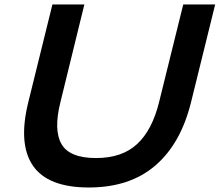

<svg xmlns="http://www.w3.org/2000/svg" viewBox="-20 -830 984 860"><path d="M943.8 -810.1 835.9 -373Q790 -186.5 675.5 -88.4Q561 9.8 377.9 9.8Q194.3 9.8 127.4 -88.1Q60.5 -186 106.9 -373L214.8 -810.1H357.9L251 -374Q219.2 -247.6 255.4 -184.8Q291.5 -122.1 410.2 -122.1Q526.9 -122.1 594.5 -185.1Q662.1 -248 692.9 -374L800.8 -810.1Z"/></svg>

Font: Sinkin Sans 600 SemiBold Italic
Style: Regular
Weight: 600
Italic angle: -112°
Designer: Keith Bates
Foundry: K-Type
Version: Sinkin Sans (version 1.0)  by Keith Bates   •   © 2014   www